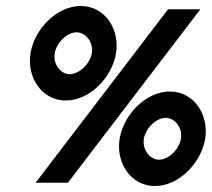

<svg xmlns="http://www.w3.org/2000/svg" viewBox="-20 -611 708 642"><path d="M200 -275C281 -275 355 -353 368 -433C381 -513 331 -591 250 -591C169 -591 95 -513 82 -433C69 -353 119 -275 200 -275ZM236 -503C267 -503 293 -469 287 -433C281 -397 244 -363 213 -363C182 -363 157 -397 163 -433C169 -469 205 -503 236 -503ZM207 0 650 -580H542L99 0ZM498 11C579 11 653 -67 666 -147C679 -227 629 -305 548 -305C467 -305 393 -227 380 -147C367 -67 417 11 498 11ZM534 -217C565 -217 591 -183 585 -147C579 -111 543 -77 512 -77C481 -77 455 -111 461 -147C467 -183 503 -217 534 -217Z"/></svg>

Font: Charger Pro
Style: BlkObl
Weight: 900
Designer: Jasper
Foundry: Cannot Into Space Fonts
Version: Version 1.09